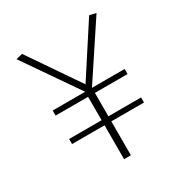

<svg xmlns="http://www.w3.org/2000/svg" viewBox="-165 -829 904 952"><g transform="rotate(-30 287.0 -352.5)"><path d="M86 -357V-386H272L58 -696L95 -705L292 -417L479 -705L516 -696L311 -386H498V-357H311V-223H498V-194H311V0H272V-194H86V-223H272V-357Z"/></g></svg>

Font: Georama ExtraLight
Style: Regular
Weight: 250
Version: Version 1.001